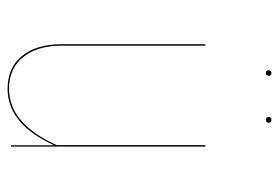

<svg xmlns="http://www.w3.org/2000/svg" viewBox="-136 -598 742 511"><g transform="rotate(90 235.5 -342.0)"><path d="M166.5 -685.5Q166.5 -692.9 173.8 -692.9Q181.2 -692.9 181.2 -685.5Q181.2 -678.2 173.8 -678.2Q166.5 -678.2 166.5 -685.5ZM298.3 -692.9Q306.2 -692.9 306.2 -685.5Q306.2 -678.2 298.3 -678.2Q291 -678.2 291 -685.5Q291 -692.9 298.3 -692.9ZM369.6 -517.1V0H366.2V-114.7Q310.1 9.3 215.8 9.3Q159.7 9.3 128.4 -29.1Q97.2 -67.4 97.2 -134.3V-517.1H101.1V-134.3Q101.1 -69.8 131.3 -32.2Q161.6 5.4 215.8 5.4Q308.6 5.4 365.7 -121.1V-517.1Z"/></g></svg>

Font: Fira Sans Compressed Four
Style: Regular
Weight: 100
Width: 1
Designer: Carrois Corporate & Edenspiekermann AG
Foundry: Carrois Corporate GbR & Edenspiekermann AG
Version: Version 4.203;PS 004.203;hotconv 1.0.88;makeotf.lib2.5.64775